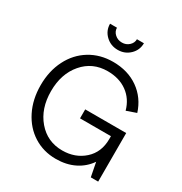

<svg xmlns="http://www.w3.org/2000/svg" viewBox="-207 -1060 1158 1222"><g transform="rotate(30 372.0 -449.0)"><path d="M386.2 -708Q495.6 -708 573.2 -653.1Q650.9 -598.1 681.2 -502.9L609.9 -478Q588.9 -554.2 530 -596.7Q471.2 -639.2 386.2 -639.2Q275.9 -639.2 206.1 -557.9Q136.2 -476.6 136.2 -349.1Q136.2 -221.2 206.3 -139.2Q276.4 -57.1 386.2 -57.1Q481 -57.1 545.4 -115Q609.9 -172.9 609.9 -270V-291H382.8V-356.9H684.1V0H629.9L609.9 -103Q572.8 -48.8 513.4 -19.5Q454.1 9.8 377 9.8Q286.6 9.8 214.4 -35.6Q142.1 -81.1 101.1 -163.1Q60.1 -245.1 60.1 -349.1Q60.1 -453.1 101.6 -535.2Q143.1 -617.2 217.5 -662.6Q292 -708 386.2 -708ZM372.1 -788.1Q319.8 -788.1 283.4 -823Q247.1 -857.9 247.1 -908.2H297.9Q297.9 -880.9 319.6 -861.3Q341.3 -841.8 372.1 -841.8Q401.9 -841.8 423.3 -861.3Q444.8 -880.9 444.8 -908.2H496.1Q496.1 -857.9 460 -823Q423.8 -788.1 372.1 -788.1Z"/></g></svg>

Font: LT Superior
Style: Regular
Weight: 400
Designer: Daniel Lyons
Foundry: LyonsType
Version: Version 1.000